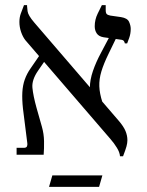

<svg xmlns="http://www.w3.org/2000/svg" viewBox="-20 -606 577 752"><path d="M450 6Q449 -9 438 -27Q427 -45 413 -61L79 -449Q69 -462 62.5 -481Q56 -500 56 -520Q56 -538 61.5 -553Q67 -568 74 -586H86V-582Q86 -578 88 -562Q90 -546 114 -518L445 -133Q464 -111 471.5 -93Q479 -75 479 -57Q479 -46 475.5 -33Q472 -20 462 6ZM45 0V-27H73Q83 -27 85.5 -32.5Q88 -38 87 -45L70 -180Q66 -217 67.5 -244.5Q69 -272 77 -294.5Q85 -317 99 -337L145 -404L164 -380L129 -329Q104 -293 107 -262Q110 -231 123 -184L144 -110Q152 -82 152.5 -53Q153 -24 151 0ZM381 -206 332 -262Q332 -293 344 -328Q356 -363 376 -400L413 -470L438 -463L405 -395Q386 -356 377 -326Q368 -296 369 -268Q370 -240 381 -206ZM469 -436Q468 -441 465.5 -445Q463 -449 457 -450L386 -460Q367 -463 359 -475Q351 -487 351 -503Q351 -529 362.5 -552.5Q374 -576 379 -586H394V-567Q394 -555 398 -551Q402 -547 412 -545L454 -539Q479 -535 485.5 -520.5Q492 -506 492 -493Q492 -474 486 -457.5Q480 -441 478 -436ZM172 126 185 81H381L368 126Z"/></svg>

Font: Frank Ruhl Libre Light
Style: Regular
Weight: 300
Designer: Yanek Iontef
Foundry: Fontef
Version: Version 6.003;gftools[0.9.30]